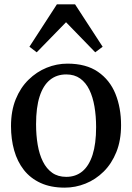

<svg xmlns="http://www.w3.org/2000/svg" viewBox="-20 -850 606 881"><path d="M30.5 -271.5Q30.5 -341 52 -394.2Q73.5 -447.5 110.8 -484Q148 -520.5 194 -539.2Q240 -558 289.5 -558Q375 -558 429.5 -520.5Q484 -483 509.8 -419.2Q535.5 -355.5 535.5 -275.5Q535.5 -206 514 -152.5Q492.5 -99 455.5 -62.5Q418.5 -26 372.2 -7.5Q326 11 277 11Q213 11 166.2 -10.5Q119.5 -32 89.5 -70.2Q59.5 -108.5 45 -160Q30.5 -211.5 30.5 -271.5ZM284 -38.5Q327.5 -38.5 358 -63.8Q388.5 -89 404.8 -139.8Q421 -190.5 421 -266.5Q421 -317 413.5 -361Q406 -405 390 -438Q374 -471 347.8 -489.8Q321.5 -508.5 284 -508.5Q240 -508.5 209 -483.2Q178 -458 161.8 -407.5Q145.5 -357 145.5 -280Q145.5 -229.5 153 -185.5Q160.5 -141.5 177 -108.5Q193.5 -75.5 219.8 -57Q246 -38.5 284 -38.5ZM148.5 -610 115 -635.5 241 -830H324.5L451 -635.5L417 -610L283 -748Z"/></svg>

Font: Merriweather 48pt
Style: Regular
Weight: 400
Version: Version 2.100